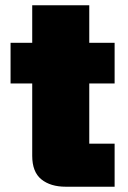

<svg xmlns="http://www.w3.org/2000/svg" viewBox="-20 -707 483 727"><path d="M229 0Q171 0 136.5 -28Q102 -56 102 -117V-687H318V-163H414V0ZM20 -391V-545H414V-391Z"/></svg>

Font: Hubot Sans Condensed ExtraLight Black
Style: Regular
Weight: 900
Version: Version 2.000